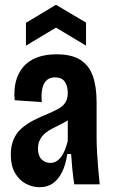

<svg xmlns="http://www.w3.org/2000/svg" viewBox="-20 -767 471 799"><path d="M145 12Q114 12 86.5 -3Q59 -18 42 -48Q25 -78 25 -123Q25 -161 37 -188Q49 -215 70.5 -233.5Q92 -252 119 -266Q146 -280 176 -292Q202 -303 221.5 -313.5Q241 -324 251.5 -339.5Q262 -355 262 -381Q262 -409 249.5 -427Q237 -445 209 -445Q187 -445 174 -433Q161 -421 156 -398Q151 -375 154 -342L41 -350Q37 -393 46 -428Q55 -463 76.5 -488.5Q98 -514 133 -527.5Q168 -541 216 -541Q277 -541 313.5 -518.5Q350 -496 366 -451.5Q382 -407 382 -341V-193Q382 -166 384 -131Q386 -96 389 -61.5Q392 -27 395 0H289Q284 -33 281 -63.5Q278 -94 276 -126H260Q253 -79 237 -48.5Q221 -18 198.5 -3Q176 12 145 12ZM189 -89Q204 -89 215 -96Q226 -103 235 -115Q244 -127 250.5 -144Q257 -161 262 -180V-292L294 -294Q284 -280 268.5 -270Q253 -260 235.5 -251Q218 -242 200.5 -233.5Q183 -225 169 -213.5Q155 -202 146.5 -186Q138 -170 138 -148Q138 -119 153 -104Q168 -89 189 -89ZM88 -577V-672L213 -747L338 -673V-577L213 -652Z"/></svg>

Font: Bricolage Grotesque 24pt Condensed SemiBold
Style: Regular
Weight: 600
Width: 3
Designer: Mathieu Triay
Foundry: Atelier Triay
Version: Version 1.001;gftools[0.9.33.dev8+g029e19f]